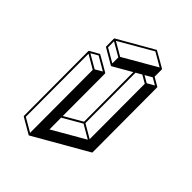

<svg xmlns="http://www.w3.org/2000/svg" viewBox="-281 -1079 1293 1293"><g transform="rotate(45 366.0 -432.5)"><path d="M233.9 75.2H231.9L120.6 10.3Q117.2 8.3 117.2 4.9L115.2 -609.9Q115.7 -612.8 118.7 -614.7Q183.1 -651.9 185.1 -651.9Q187 -651.9 242.9 -619.4Q298.8 -586.9 299.3 -586.4L300.3 -585.4L300.8 -584.5L301.3 -582.5H301.8L302.7 -178.7L431.2 -252.9L429.7 -723.6L298.3 -647.9Q296.4 -647 293 -647Q293 -647.5 292.5 -647.5L291.5 -647.9L181.2 -711.9Q178.2 -713.9 178.2 -717.8L177.7 -790.5Q178.2 -793.9 181.2 -795.4Q434.1 -941.4 436 -941.4Q437.5 -941.4 493.7 -908.9Q549.8 -876.5 550.3 -876L551.8 -874Q552.2 -873.5 552.2 -872.6L552.7 -871.6V-803.2L612.8 -768.6L614.3 -767.1Q614.3 -766.6 614.7 -766.6L615.7 -764.6L617.7 -148.9Q617.7 -145 614.3 -143.1Q235.8 75.2 233.9 75.2ZM546.4 -734.4 596.2 -762.7 546.9 -791.5 497.1 -762.7ZM541 -196.3 539.6 -722.7 483.9 -754.9 442.9 -731.4 444.3 -252.9ZM288.1 -665V-722.2L190.9 -778.3L191.4 -721.2ZM294.4 -733.4 532.7 -871.1 436 -927.2 197.8 -789.6ZM303.2 -51.3 534.7 -185.1 438 -241.2 302.7 -163.1ZM227.1 57.1 225.6 -541 128.9 -597.7 130.4 1ZM232.4 -552.7 281.7 -581.5 185.1 -637.7 135.3 -608.9Z"/></g></svg>

Font: 3D Isometric
Style: Bold
Weight: 700
Designer: GGBotNet
Foundry: GGBotNet
Version: 1.14